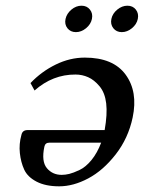

<svg xmlns="http://www.w3.org/2000/svg" viewBox="-20 -639 502 670"><path d="M215.3 -540.5Q204.6 -554.2 208.7 -573Q212.9 -591.8 229.2 -605.5Q245.6 -619.1 264.4 -619.1Q283.2 -619.1 293.9 -605.5Q304.7 -591.8 300.8 -573Q296.9 -554.2 280.3 -540.5Q263.7 -526.9 244.9 -526.9Q226.1 -526.9 215.3 -540.5ZM375.5 -540.5Q364.7 -554.2 368.7 -573Q372.6 -591.8 389.2 -605.5Q405.8 -619.1 424.6 -619.1Q443.4 -619.1 454.1 -605.5Q464.8 -591.8 460.9 -573Q457 -554.2 440.4 -540.5Q423.8 -526.9 405 -526.9Q386.2 -526.9 375.5 -540.5ZM333 -141.1H151.9Q137.7 -141.1 134.8 -127Q124 -75.7 143.6 -52.2Q163.1 -28.8 195.3 -28.8Q208 -28.8 221.9 -32.2Q235.8 -35.6 257.3 -45.7Q278.8 -55.7 299.1 -80.3Q319.3 -105 333 -141.1ZM100.6 -323.2 86.4 -349.1Q125 -389.6 174.6 -413.8Q224.1 -438 275.9 -438Q375 -438 418.5 -378.4Q461.9 -318.8 442.9 -229Q427.7 -156.7 383.8 -100.3Q339.8 -43.9 287.8 -16.4Q235.8 11.2 186.5 11.2Q139.2 11.2 107.7 -5.1Q76.2 -21.5 64.5 -47.1Q52.7 -72.8 49.3 -104.7Q45.9 -136.7 54.7 -168Q58.1 -185.1 76.2 -185.1H345.2Q355 -240.7 350.6 -278.1Q346.2 -315.4 327.4 -337.9Q308.6 -360.4 287.6 -369.6Q266.6 -378.9 243.7 -378.9Q164.1 -379.4 100.6 -323.2Z"/></svg>

Font: Linux Biolinum O
Style: Italic
Weight: 400
Italic angle: -12°
Designer: Philipp H. Poll
Foundry: Philipp H. Poll
Version: Version 1.1.3